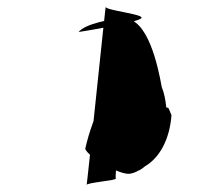

<svg xmlns="http://www.w3.org/2000/svg" viewBox="-20 -660 614 552"><path d="M206 -568C206 -568 386 -596 387 -609C388 -620 286 -630 284 -640C283 -643 230 -125 229 -128C227 -135 317 -141 313 -147C311 -150 316 -190 313 -193C308 -198 304 -202 298 -205C309 -180 329 -163 362 -164C376 -167 387 -173 397 -182C440 -207 468 -261 473 -329C470 -336 467 -344 464 -350C462 -349 460 -352 458 -351C456 -373 452 -392 445 -410C434 -471 405 -607 337 -607C303 -607 225 -592 206 -568ZM356 -161C402 -170 418 -221 421 -281C420 -288 417 -298 413 -303C415 -360 402 -408 352 -410C319 -412 296 -400 278 -377C257 -338 236 -282 225 -232C232 -210 328 -153 356 -161Z"/></svg>

Font: Ugly Stick
Style: It
Weight: 400
Designer: Stig
Foundry: Cannot Into Space Fonts
Version: Version 0.99